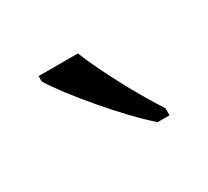

<svg xmlns="http://www.w3.org/2000/svg" viewBox="-52 -840 335 309"><g transform="rotate(-30 115.5 -686.0)"><path d="M169 -606H191V-619C166 -657 131 -721 113 -766H40V-756C61 -721 127 -642 169 -606Z"/></g></svg>

Font: Noto Serif Hebrew Condensed Light
Style: Regular
Weight: 300
Width: 3
Designer: Monotype Design Team
Foundry: Monotype Imaging Inc.
Version: Version 2.004